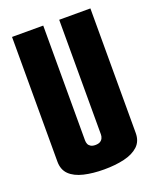

<svg xmlns="http://www.w3.org/2000/svg" viewBox="-121 -692 624 769"><g transform="rotate(-20 191.0 -307.5)"><path d="M190 5Q142 5 104 -4Q66 -13 45 -33.5Q24 -54 24 -89V-620H157V-131Q157 -122 160 -115Q163 -108 170.5 -103.5Q178 -99 190 -99Q203 -99 210.5 -103.5Q218 -108 221.5 -115.5Q225 -123 225 -131V-620H358V-89Q358 -54 336 -33.5Q314 -13 276 -4Q238 5 190 5Z"/></g></svg>

Font: Smooch Sans Thin ExtraBold
Style: Regular
Weight: 800
Version: Version 1.010